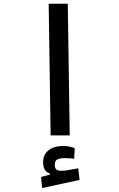

<svg xmlns="http://www.w3.org/2000/svg" viewBox="-20 -713 626 1011"><path d="M246.6 0 236.3 -693.4H336.9L347.2 0ZM201.7 277.3 196.3 218.8 276.4 198.2 271.5 230 242.2 212.4V200.7Q207 188.5 207 141.6Q207 100.1 236.3 77.9Q265.6 55.7 311.5 55.7Q332 55.7 346.7 59.1Q361.3 62.5 373.5 67.4L370.6 123Q359.4 121.6 346.2 120.6Q333 119.6 324.7 119.6Q292.5 119.6 280.5 127.4Q268.6 135.3 268.6 154.3Q268.6 172.9 277.3 179.7Q286.1 186.5 303.7 186.5Q317.9 186.5 344 181.9Q370.1 177.2 392.1 173.3L398.9 234.4Z"/></svg>

Font: Cascadia Code
Style: Regular
Weight: 400
Monospace: yes
Designer: Aaron Bell
Foundry: Saja Typeworks
Version: Version 2106.017